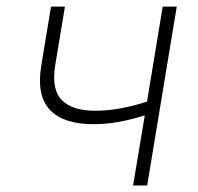

<svg xmlns="http://www.w3.org/2000/svg" viewBox="-20 -566 604 586"><path d="M264.6 -187Q173.8 -187 132.3 -230.7Q90.8 -274.4 106 -366.2L135.7 -545.9H178.2L148.4 -366.2Q136.7 -293 168.7 -260.5Q200.7 -228 270.5 -228Q309.6 -228 348.6 -235.4Q387.7 -242.7 428.7 -255.9L476.6 -545.9H519.5L429.2 0H386.2L421.9 -213.9Q376 -199.7 339.4 -193.4Q302.7 -187 264.6 -187Z"/></svg>

Font: Inter Extra Light
Style: Italic
Weight: 200
Italic angle: -9.39999°
Designer: Rasmus Andersson
Foundry: rsms
Version: Version 4.000;git-3c8e0fc